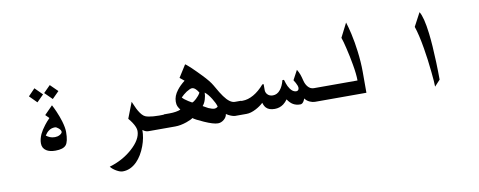

<svg xmlns="http://www.w3.org/2000/svg" viewBox="-71 -929 3873 1553"><g transform="rotate(-10 1866.0 -152.0)"><path d="M303.7 -441.4 248 -385.7 188.5 -445.3 243.2 -502ZM430.7 -446.3 375 -390.6 314.5 -450.2 370.1 -505.9ZM434.6 -110.4Q434.6 -30.3 411.1 -2.9Q387.7 24.4 324.2 24.4Q277.3 24.4 250 6.8Q217.8 -13.7 217.8 -53.7Q217.8 -88.9 235.4 -127.9Q251 -160.2 278.3 -195.3Q296.9 -219.7 321.3 -244.1L292 -273.4L359.4 -341.8Q371.1 -320.3 386.7 -285.2Q406.2 -240.2 418.9 -198.2Q434.6 -144.5 434.6 -110.4ZM399.4 -115.2Q399.4 -131.8 381.3 -147Q363.3 -162.1 352.5 -162.1Q320.3 -162.1 298.8 -144.5Q284.2 -134.8 267.6 -109.4Q281.2 -98.6 298.3 -91.3Q315.4 -84 338.9 -84Q360.4 -84 377.9 -93.3Q395.5 -102.5 399.4 -115.2Z M1256.8 0H1094.7Q1074.2 0 1057.6 -9.8Q1052.7 -12.7 1044.9 -18.6Q1044.9 45.9 1020.5 111.3Q993.2 185.5 948.2 231.4Q895.5 284.2 831.1 284.2Q809.6 284.2 779.8 267.1Q750 250 733.4 228.5Q840.8 197.3 920.9 127Q1004.9 52.7 1004.9 -17.6Q1004.9 -46.9 976.6 -89.8Q967.8 -103.5 948.2 -127L999 -257.8Q1007.8 -237.3 1012.7 -226.6Q1027.3 -192.4 1036.1 -178.7Q1061.5 -134.8 1086.9 -124Q1130.9 -105.5 1256.8 -110.4Z M1677.7 -99.6Q1668.9 -129.9 1645.5 -167Q1620.1 -208 1593.8 -228.5Q1593.8 -203.1 1584.5 -172.9Q1575.2 -142.6 1558.6 -124Q1592.8 -104.5 1600.6 -100.6Q1631.8 -86.9 1649.4 -86.9Q1657.2 -86.9 1666 -90.8Q1674.8 -94.7 1677.7 -99.6ZM1551.8 -235.4Q1542 -253.9 1527.3 -267.6Q1512.7 -281.2 1498 -281.2Q1483.4 -281.2 1452.1 -261.7Q1424.8 -243.2 1404.3 -221.7Q1418.9 -204.1 1452.1 -183.6Q1462.9 -176.8 1480.5 -167Q1495.1 -170.9 1514.6 -189.5Q1538.1 -210.9 1551.8 -235.4ZM1821.3 -112.3H1873V0H1803.7Q1791 0 1770 -8.3Q1749 -16.6 1732.4 -28.3Q1729.5 -2.9 1706.5 16.1Q1683.6 35.2 1657.2 35.2Q1620.1 35.2 1545.9 2Q1479.5 -27.3 1460 -43Q1447.3 -32.2 1406.2 -17.6Q1355.5 0 1312.5 0H1237.3V-112.3H1286.1Q1311.5 -112.3 1335.9 -116.2Q1360.4 -120.1 1376 -127Q1362.3 -146.5 1356.4 -159.7Q1350.6 -172.9 1350.6 -196.3Q1350.6 -243.2 1385.7 -288.1Q1409.2 -319.3 1450.2 -351.6L1414.1 -380.9L1477.5 -481.4Q1480.5 -481.4 1518.6 -447.3Q1564.5 -403.3 1600.6 -365.2Q1652.3 -311.5 1673.8 -274.4Q1716.8 -198.2 1734.4 -175.8Q1780.3 -112.3 1821.3 -112.3Z M2502 -110.4V0H2460Q2439.5 0 2418 -9.8Q2391.6 -21.5 2378.9 -42Q2373 -27.3 2369.1 -21.5Q2356.4 0 2339.8 0Q2305.7 0 2281.2 -14.2Q2256.8 -28.3 2236.3 -59.6Q2221.7 -38.1 2202.1 -23.4Q2169.9 0 2129.9 0Q2083 0 2060.5 -23.4Q2045.9 -38.1 2038.1 -66.4Q2012.7 -42 1975.6 -22.5Q1932.6 0 1897.5 0H1852.5V-110.4H1884.8Q1928.7 -110.4 1975.1 -136.7Q2021.5 -163.1 2064.5 -212.9H2075.2V-163.1Q2075.2 -146.5 2086.9 -130.9Q2103.5 -110.4 2133.8 -110.4Q2169.9 -110.4 2195.3 -142.6Q2217.8 -169.9 2230.5 -218.8H2243.2Q2253.9 -182.6 2262.7 -164.1Q2290 -110.4 2326.2 -110.4Q2335.9 -110.4 2341.8 -117.2Q2347.7 -124 2347.7 -134.8Q2347.7 -151.4 2333 -177.7Q2328.1 -186.5 2318.4 -202.1L2360.4 -280.3Q2373 -259.8 2381.8 -236.3Q2388.7 -216.8 2396 -186.5Q2403.3 -156.2 2419.9 -135.7Q2440.4 -110.4 2469.7 -110.4Z M2881.8 0H2474.6V-110.4H2828.1Q2828.1 -162.1 2813.5 -244.1Q2801.8 -312.5 2785.2 -380.9Q2771.5 -440.4 2759.8 -472.7L2818.4 -587.9Q2830.1 -552.7 2844.7 -490.2Q2861.3 -415 2870.1 -342.8Q2881.8 -252 2881.8 -172.9Z M3483.4 -2 3437.5 47.9Q3437.5 10.7 3428.7 -73.2Q3418 -180.7 3402.3 -272.5Q3382.8 -388.7 3359.4 -457L3418 -567.4Q3447.3 -521.5 3463.9 -384.8Q3475.6 -287.1 3480.5 -146.5Q3483.4 -62.5 3483.4 -2Z"/></g></svg>

Font: Thabit-Bold
Style: Bold
Weight: 700
Designer: Regenerated by Nadim Shaikli
Foundry: MAK Alagha
Version: 0.01